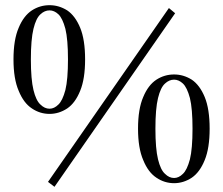

<svg xmlns="http://www.w3.org/2000/svg" viewBox="-20 -698 860 740"><path d="M171 -259Q207 -259 239 -280Q270 -301 289 -348Q308 -394 308 -469Q308 -545 289 -591Q270 -637 239 -658Q207 -678 171 -678Q134 -678 103 -658Q71 -637 52 -591Q32 -545 32 -469Q32 -394 52 -348Q71 -301 103 -280Q134 -259 171 -259ZM171 -279Q152 -279 136 -295Q119 -310 109 -351Q99 -392 99 -469Q99 -546 109 -587Q119 -628 136 -643Q152 -658 171 -658Q189 -658 205 -643Q221 -628 232 -587Q242 -546 242 -469Q242 -392 232 -351Q221 -310 205 -295Q189 -279 171 -279ZM190 22 655 -647 631 -667 165 3ZM651 8Q687 8 719 -13Q750 -34 769 -81Q788 -127 788 -202Q788 -278 769 -324Q750 -370 719 -391Q687 -411 651 -411Q614 -411 583 -391Q551 -370 532 -324Q512 -278 512 -202Q512 -127 532 -81Q551 -34 583 -13Q614 8 651 8ZM651 -12Q632 -12 616 -28Q599 -43 589 -84Q579 -125 579 -202Q579 -279 589 -320Q599 -361 616 -376Q632 -391 651 -391Q669 -391 685 -376Q701 -361 712 -320Q722 -279 722 -202Q722 -125 712 -84Q701 -43 685 -28Q669 -12 651 -12Z"/></svg>

Font: Source Serif 4 48pt
Style: Regular
Weight: 400
Designer: Frank Grie√ühammer
Foundry: Adobe Systems Incorporated
Version: Version 4.004;hotconv 1.0.116;makeotfexe 2.5.65601